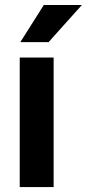

<svg xmlns="http://www.w3.org/2000/svg" viewBox="-20 -763 354 783"><path d="M198.7 0H60.5V-528.3H198.7ZM158.7 -742.7H314L178.2 -591.3H63Z"/></svg>

Font: TypoPRO Roboto
Style: Bold
Weight: 700
Designer: Google
Version: Version 2.136; 2016